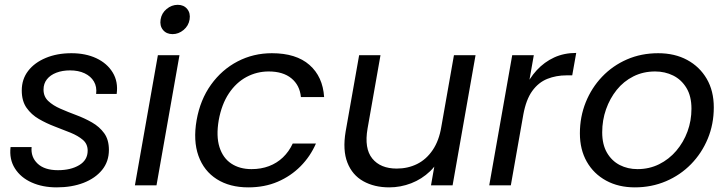

<svg xmlns="http://www.w3.org/2000/svg" viewBox="-20 -781 3068 809"><path d="M218.7 8.5Q159.4 8.5 113.3 -12.2Q67.2 -32.8 42.8 -71.4Q18.4 -109.9 24.5 -161.4H113.2Q109.2 -119.3 138.4 -91.6Q167.6 -63.9 224.2 -63.9Q278.5 -63.9 313.9 -85.3Q349.4 -106.6 349.4 -146.3Q349.4 -174.5 329.1 -191.7Q308.9 -208.9 277.4 -221.8Q245.9 -234.6 210.5 -248Q175.2 -261.4 143.7 -279.7Q112.2 -297.9 91.9 -326.7Q71.7 -355.5 71.7 -399.7Q71.7 -447.2 98.5 -482.1Q125.2 -517 172.8 -536.9Q220.3 -556.8 280.9 -556.8Q340.7 -556.8 386 -535.6Q431.3 -514.3 454.9 -475.5Q478.6 -436.7 471.6 -385.2H385.1Q388.8 -415.4 375.7 -437.6Q362.7 -459.7 336.6 -472.1Q310.6 -484.4 274.9 -484.4Q242.9 -484.4 217.5 -474.7Q192.1 -465 177.8 -447Q163.4 -428.9 163.4 -403.5Q163.4 -374.1 183.3 -355.4Q203.2 -336.6 234.7 -322.9Q266.2 -309.1 301.1 -296.1Q336.1 -283.1 367.6 -265.1Q399.1 -247.1 419 -219.7Q438.9 -192.3 438.9 -149.3Q438.9 -100.3 410.2 -65Q381.5 -29.8 332 -10.6Q282.5 8.5 218.7 8.5Z M548.4 0 645.2 -548.3H736.2L639.4 0ZM707.1 -637.2Q681.3 -637.2 666.8 -654.8Q652.4 -672.4 656.7 -699Q660.9 -725.6 682 -743.1Q703.1 -760.7 729 -760.7Q754.3 -760.7 768.8 -743.1Q783.2 -725.6 778.9 -699Q774.6 -672.4 753.6 -654.8Q732.5 -637.2 707.1 -637.2Z M808.4 -274.5Q823.6 -360.8 869.2 -424.3Q914.9 -487.8 981.3 -522.3Q1047.6 -556.8 1125.7 -556.8Q1227.6 -556.8 1283.9 -507.5Q1340.2 -458.1 1345.7 -372.1H1247.9Q1243.1 -421.9 1207.9 -450.9Q1172.6 -479.9 1112.1 -479.9Q1062.2 -479.9 1018.5 -456.6Q974.9 -433.2 944.4 -387.5Q913.9 -341.9 901.6 -274.5Q890.2 -207.4 904.7 -161.3Q919.3 -115.1 954.5 -91.8Q989.8 -68.4 1039.7 -68.4Q1080.1 -68.4 1113.3 -81Q1146.6 -93.5 1172.1 -117.8Q1197.6 -142.1 1213.4 -176.2H1311.2Q1287.6 -122 1246.5 -80.5Q1205.4 -39 1150 -15.2Q1094.6 8.5 1026.2 8.5Q948.1 8.5 893.6 -26Q839.1 -60.5 816.2 -124.4Q793.4 -188.3 808.4 -274.5Z M1983.7 -548.3 1887 0H1796L1892.7 -548.3ZM1583.2 -548.3 1528.7 -239.4Q1514.2 -155.5 1548.6 -113.1Q1583.1 -70.7 1651.7 -70.7Q1698.6 -70.7 1737.5 -90Q1776.4 -109.3 1803.2 -148.9Q1830 -188.4 1839.5 -246.7L1843.5 -140.1Q1827 -93 1792.3 -59.6Q1757.5 -26.2 1712.6 -8.8Q1667.6 8.5 1620 8.5Q1557.2 8.5 1510.7 -17.5Q1464.2 -43.5 1443.7 -96Q1423.2 -148.5 1436.4 -227L1493.2 -548.3Z M2184.9 -297.6 2158.5 -302.5Q2168.2 -357.5 2189.1 -404.2Q2210 -450.9 2241.7 -485.3Q2273.5 -519.7 2315.1 -538.9Q2356.7 -558 2407.9 -558L2391.1 -463.5H2367Q2323.5 -463.5 2286.2 -448.7Q2248.9 -433.8 2222.8 -397.8Q2196.6 -361.7 2184.9 -297.6ZM2041.4 0 2138.2 -548.3H2229.2L2132.4 0Z M2654.9 8.5Q2586.2 8.5 2533.9 -20Q2481.6 -48.5 2452.5 -99.6Q2423.4 -150.6 2423.4 -219.1Q2423.4 -288.8 2448 -350Q2472.6 -411.1 2517 -457.7Q2561.4 -504.3 2621.7 -530.6Q2681.9 -556.8 2753.2 -556.8Q2823 -556.8 2875.5 -528.4Q2928 -500 2957.8 -449Q2987.6 -398 2987.6 -328.5Q2987.6 -258 2962.3 -196.8Q2937 -135.7 2891.9 -89.5Q2846.7 -43.2 2786.1 -17.4Q2725.4 8.5 2654.9 8.5ZM2666.2 -68.4Q2715.6 -68.4 2757.2 -89Q2798.7 -109.6 2829.4 -145.5Q2860.1 -181.5 2876.8 -227Q2893.5 -272.5 2893.5 -322.9Q2893.5 -375.8 2872.3 -410.6Q2851.1 -445.5 2816.5 -462.7Q2781.8 -479.9 2740.4 -479.9Q2690.2 -479.9 2649 -459.2Q2607.7 -438.5 2578.6 -402.3Q2549.6 -366.1 2533.5 -320.3Q2517.4 -274.5 2517.4 -223.4Q2517.4 -172 2537.6 -137.4Q2557.8 -102.9 2591.4 -85.6Q2625.1 -68.4 2666.2 -68.4Z"/></svg>

Font: Poppins Variable
Style: Italic
Weight: 100
Italic angle: -10°
Designer: Jonny Pinhorn
Foundry: Indian Type Foundry
Version: Version 6.000